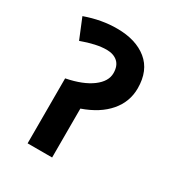

<svg xmlns="http://www.w3.org/2000/svg" viewBox="-165 -813 871 928"><g transform="rotate(30 270.0 -348.5)"><path d="M259.8 -272.9V0H123V-362.8H124Q213.9 -380.9 263.4 -418Q313 -455.1 313 -501Q313 -542 290 -562.5Q267.1 -583 228 -583Q171.9 -583 90.8 -553.2L44.9 -665Q135.7 -697.3 221.2 -696.8Q326.2 -696.8 388.7 -646Q451.2 -595.2 451.2 -496.1Q451.2 -420.9 401.6 -363Q352.1 -305.2 259.8 -272.9Z"/></g></svg>

Font: Kadwa
Style: Regular
Weight: 400
Designer: Sol Matas
Foundry: Sol Matas
Version: Version 1.000;PS 001.000;hotconv 1.0.70;makeotf.lib2.5.58329